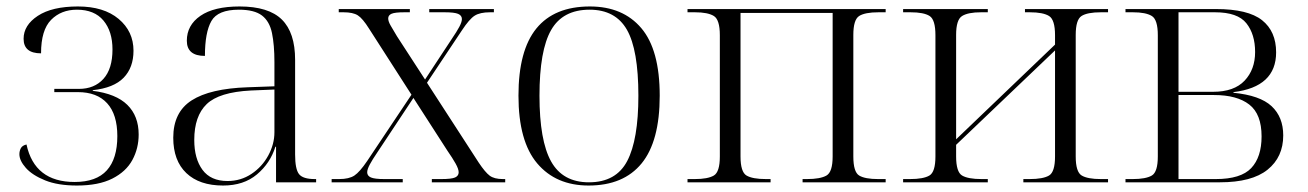

<svg xmlns="http://www.w3.org/2000/svg" viewBox="-20 -564 4047 594"><path d="M218 10Q159 10 119.5 -6Q80 -22 60 -44.5Q40 -67 40 -87Q40 -97 44.5 -105.5Q49 -114 62 -117Q87 -1 211 -1Q278 -1 310.5 -37Q343 -73 343 -143Q343 -210 311.5 -244.5Q280 -279 221 -279H148V-289H224Q272 -289 300 -320Q328 -351 328 -411Q328 -467 300 -500.5Q272 -534 218 -534Q169 -534 138 -502.5Q107 -471 107 -399Q53 -399 53 -444Q53 -486 97 -515Q141 -544 221 -544Q301 -544 347 -505.5Q393 -467 393 -407Q393 -355 362.5 -323.5Q332 -292 267 -285V-283Q339 -274 374 -239.5Q409 -205 409 -148Q409 -105 389.5 -69Q370 -33 327.5 -11.5Q285 10 218 10Z M670 10Q597 10 556.5 -28.5Q516 -67 516 -138Q516 -217 573 -253.5Q630 -290 746 -294L829 -297V-372Q829 -425 821.5 -461.5Q814 -498 790.5 -516Q767 -534 719 -534Q654 -534 634 -499Q614 -464 614 -391Q558 -391 558 -438Q558 -486 600 -515Q642 -544 721 -544Q811 -544 852 -503.5Q893 -463 893 -379V-86Q893 -41 905 -25.5Q917 -10 954 -10H958V0H834V-110H832Q816 -59 775 -24.5Q734 10 670 10ZM684 -4Q725 -4 758 -26Q791 -48 810 -83Q829 -118 829 -155V-287L756 -284Q658 -279 619.5 -242Q581 -205 581 -131Q581 -73 606.5 -38.5Q632 -4 684 -4Z M1006 0V-10H1029Q1060 -10 1076.5 -21Q1093 -32 1116 -66L1253 -271L1122 -475Q1102 -507 1087 -516.5Q1072 -526 1043 -526H1028V-536H1248V-526H1231Q1202 -526 1191.5 -521.5Q1181 -517 1181 -507Q1181 -498 1188.5 -485Q1196 -472 1208 -452L1295 -318L1378 -444Q1393 -466 1401 -481Q1409 -496 1409 -505Q1409 -516 1397.5 -521Q1386 -526 1356 -526H1308V-536H1508V-526H1496Q1465 -526 1448.5 -515.5Q1432 -505 1409 -470L1301 -308L1461 -61Q1481 -31 1495 -20.5Q1509 -10 1536 -10H1543V0H1316V-10H1345Q1377 -10 1388 -15Q1399 -20 1399 -31Q1399 -41 1389.5 -58Q1380 -75 1364 -98L1259 -261L1147 -92Q1132 -70 1124 -55Q1116 -40 1116 -31Q1116 -20 1127.5 -15Q1139 -10 1169 -10H1226V0Z M1801 10Q1700 10 1642 -58.5Q1584 -127 1584 -268Q1584 -408 1639.5 -476Q1695 -544 1805 -544Q1907 -544 1964 -477Q2021 -410 2021 -268Q2021 -127 1965 -58.5Q1909 10 1801 10ZM1802 0Q1886 0 1920.5 -66Q1955 -132 1955 -268Q1955 -410 1919.5 -472Q1884 -534 1804 -534Q1721 -534 1685 -471Q1649 -408 1649 -268Q1649 -129 1685 -64.5Q1721 0 1802 0Z M2107 0V-10H2129Q2170 -10 2188.5 -21Q2207 -32 2207 -80V-455Q2207 -503 2188.5 -514.5Q2170 -526 2130 -526H2107V-536H2720V-526H2698Q2656 -526 2638 -514.5Q2620 -503 2620 -456V-80Q2620 -32 2638 -21Q2656 -10 2697 -10H2720V0H2463V-10H2476Q2518 -10 2537 -21Q2556 -32 2556 -80V-524H2271V-80Q2271 -32 2289.5 -21Q2308 -10 2350 -10H2364V0Z M2774 0V-10H2795Q2837 -10 2855.5 -21Q2874 -32 2874 -80V-455Q2874 -503 2856 -514.5Q2838 -526 2797 -526H2774V-536H3036V-526H3015Q2975 -526 2956.5 -514.5Q2938 -503 2938 -456V-133L3244 -426V-455Q3244 -503 3225.5 -514.5Q3207 -526 3166 -526H3151V-536H3408V-526H3386Q3344 -526 3326 -514.5Q3308 -503 3308 -456V-80Q3308 -32 3326.5 -21Q3345 -10 3386 -10H3408V0H3146V-10H3165Q3207 -10 3225.5 -21Q3244 -32 3244 -80V-408L2938 -116V-80Q2938 -32 2956.5 -21Q2975 -10 3017 -10H3036V0Z M3462 0V-10H3484Q3525 -10 3543.5 -21Q3562 -32 3562 -80V-455Q3562 -503 3543.5 -514.5Q3525 -526 3485 -526H3462V-536H3742Q3841 -536 3884.5 -501.5Q3928 -467 3928 -402Q3928 -295 3796 -279V-277Q3878 -269 3914 -235.5Q3950 -202 3950 -145Q3950 -78 3901.5 -39Q3853 0 3754 0ZM3733 -280Q3798 -280 3830.5 -314.5Q3863 -349 3863 -403Q3863 -458 3836 -492Q3809 -526 3739 -526H3626V-280ZM3741 -10Q3819 -10 3851 -44Q3883 -78 3883 -142Q3883 -211 3845 -240.5Q3807 -270 3736 -270H3626V-10Z"/></svg>

Font: Noto Serif Display Light
Style: Regular
Weight: 300
Designer: Monotype Design Team
Foundry: Monotype Imaging Inc.
Version: Version 2.009